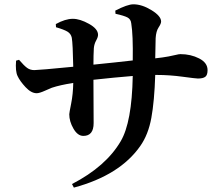

<svg xmlns="http://www.w3.org/2000/svg" viewBox="-20 -813 1040 892"><path d="M516.6 -749 515.6 -763.7Q572.3 -793 599.6 -793Q639.6 -793 684.1 -765.6Q728.5 -738.3 728.5 -712.9Q728.5 -703.1 716.8 -685.5Q705.1 -668 703.1 -635.7Q701.2 -569.3 701.2 -542Q737.3 -545.9 763.2 -550.8Q789.1 -555.7 799.8 -558.6Q810.5 -561.5 818.4 -561.5Q866.2 -561.5 905.3 -541.5Q944.3 -521.5 944.3 -487.3Q944.3 -463.9 933.6 -456.1Q922.9 -448.2 899.4 -448.2Q889.6 -448.2 828.6 -456.5Q767.6 -464.8 710 -464.8H701.2Q697.3 -342.8 683.1 -265.1Q668.9 -187.5 631.8 -134.8Q537.1 1 323.2 58.6L314.5 42Q472.7 -40 541 -157.2Q592.8 -245.1 596.7 -460Q511.7 -453.1 414.1 -442.4Q414.1 -396.5 414.6 -328.1Q415 -259.8 415 -241.2Q415 -181.6 367.2 -181.6Q340.8 -181.6 321.3 -215.3Q301.8 -249 301.8 -282.2Q301.8 -288.1 310.5 -331.5Q319.3 -375 320.3 -427.7Q258.8 -418 220.7 -405.3Q214.8 -403.3 189 -391.6Q163.1 -379.9 150.4 -379.9Q125 -379.9 98.6 -408.2Q72.3 -436.5 61.5 -460Q50.8 -482.4 54.7 -531.2L68.4 -535.2Q91.8 -507.8 106 -497.6Q120.1 -487.3 139.6 -487.3Q159.2 -487.3 320.3 -502.9Q318.4 -608.4 313.5 -637.7Q309.6 -656.2 293.5 -666Q277.3 -675.8 240.2 -686.5L239.3 -701.2Q283.2 -725.6 318.4 -725.6Q351.6 -725.6 393.6 -702.1Q435.5 -678.7 435.5 -651.4Q435.5 -640.6 426.8 -625Q418 -609.4 416 -589.8Q414.1 -556.6 414.1 -512.7Q445.3 -515.6 512.7 -522.9Q580.1 -530.3 596.7 -532.2Q598.6 -651.4 589.8 -704.1Q587.9 -723.6 572.3 -731.9Q556.6 -740.2 516.6 -749Z"/></svg>

Font: GenYoMin TW TTF Bold
Style: Regular
Weight: 700
Version: Version 1.300